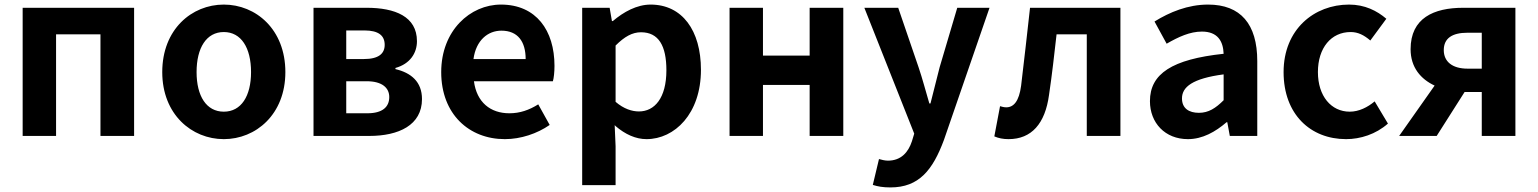

<svg xmlns="http://www.w3.org/2000/svg" viewBox="-20 -594 6720 839"><path d="M79 -560V0H225V-444H419V0H566V-560Z M958 14C1098 14 1227 -94 1227 -279C1227 -466 1098 -574 958 -574C818 -574 689 -466 689 -279C689 -94 818 14 958 14ZM958 -106C882 -106 839 -174 839 -279C839 -385 882 -454 958 -454C1034 -454 1077 -385 1077 -279C1077 -174 1034 -106 958 -106Z M1350 0H1594C1722 0 1824 -47 1824 -161C1824 -237 1776 -276 1708 -292V-297C1772 -315 1802 -362 1802 -414C1802 -522 1706 -560 1582 -560H1350ZM1493 -239H1582C1650 -239 1681 -210 1681 -170C1681 -127 1652 -99 1585 -99H1493ZM1572 -461C1635 -461 1661 -438 1661 -398C1661 -360 1635 -336 1570 -336H1493V-461Z M2186 14C2256 14 2327 -10 2382 -48L2332 -138C2292 -113 2252 -99 2206 -99C2123 -99 2063 -147 2051 -239H2396C2400 -252 2403 -279 2403 -306C2403 -461 2323 -574 2169 -574C2035 -574 1908 -461 1908 -279C1908 -95 2030 14 2186 14ZM2049 -336C2060 -418 2112 -460 2171 -460C2243 -460 2277 -412 2277 -336Z M2524 -560V215H2670V45L2666 -47C2667 -46 2669 -45 2670 -43C2712 -7 2758 14 2805 14C2928 14 3043 -97 3043 -289C3043 -461 2961 -574 2823 -574C2763 -574 2705 -542 2658 -502H2654L2644 -560ZM2670 -149V-395C2709 -434 2743 -453 2781 -453C2858 -453 2892 -394 2892 -287C2892 -165 2840 -107 2772 -107C2742 -107 2706 -118 2670 -149Z M3168 -560V0H3314V-223H3518V0H3665V-560H3518V-351H3314V-560Z M3757 -560 3975 -10 3965 23C3949 72 3917 108 3860 108C3847 108 3831 104 3821 101L3794 214C3816 221 3838 225 3871 225C3996 225 4056 149 4105 17L4304 -560H4163L4086 -300C4073 -248 4059 -194 4046 -142H4041C4025 -196 4011 -250 3994 -300L3905 -560Z M4387 14C4488 14 4547 -54 4564 -179C4577 -266 4587 -356 4597 -444H4729V0H4876V-560H4481C4468 -446 4456 -332 4442 -219C4433 -152 4410 -125 4377 -125C4366 -125 4358 -128 4350 -130L4325 2C4344 10 4363 14 4387 14Z M5171 14C5235 14 5291 -18 5340 -60H5343L5354 0H5474V-327C5474 -489 5401 -574 5259 -574C5171 -574 5091 -541 5025 -500L5078 -403C5130 -433 5180 -456 5232 -456C5301 -456 5325 -414 5327 -359C5102 -335 5005 -272 5005 -152C5005 -57 5071 14 5171 14ZM5219 -101C5176 -101 5145 -120 5145 -164C5145 -214 5191 -251 5327 -269V-156C5292 -121 5261 -101 5219 -101Z M5862 14C5924 14 5992 -7 6045 -54L5987 -151C5956 -125 5918 -106 5878 -106C5797 -106 5739 -174 5739 -279C5739 -385 5797 -454 5882 -454C5914 -454 5940 -441 5968 -417L6038 -512C5997 -547 5944 -574 5875 -574C5723 -574 5589 -466 5589 -279C5589 -94 5707 14 5862 14Z M6094 0H6258L6380 -192H6455V0H6602V-560H6374C6245 -560 6144 -515 6144 -379C6144 -299 6189 -248 6249 -220ZM6393 -451H6455V-294H6393C6326 -294 6289 -325 6289 -375C6289 -427 6326 -451 6393 -451Z"/></svg>

Font: Noto Sans KR Bold
Style: Regular
Weight: 700
Designer: Ryoko NISHIZUKA  (kana & ideographs); Paul D. Hunt (Latin, Greek & Cyrillic); Wenlong ZHANG  (bopomofo); Sandoll Communi
Foundry: Adobe Systems Incorporated
Version: Version 1.004;PS 1.004;hotconv 1.0.82;makeotf.lib2.5.63406